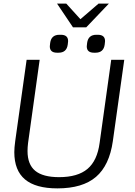

<svg xmlns="http://www.w3.org/2000/svg" viewBox="-20 -1030 748 1060"><path d="M59 -190Q59 -214 64 -251L127 -700H199L135 -241Q132 -217 132 -196Q132 -122 174.5 -87Q217 -52 306 -52Q409 -52 463 -97.5Q517 -143 530 -241L594 -700H666L603 -251Q584 -117 510 -53.5Q436 10 297 10Q177 10 118 -39.5Q59 -89 59 -190ZM255 -774 256 -784 257 -793Q263 -838 308 -838H316Q356 -838 356 -803L355 -793L354 -784Q348 -739 303 -739H295Q255 -739 255 -774ZM459 -774 460 -784 461 -793Q467 -838 512 -838H520Q560 -838 560 -803L559 -793L558 -784Q552 -739 507 -739H499Q459 -739 459 -774ZM295 -1010H346L424 -924L524 -1010H581L456 -879H383Z"/></svg>

Font: Krub
Style: Italic
Weight: 400
Italic angle: -8°
Designer: Ekaluck Peanpanawate
Foundry: Cadson Demak Co.,Ltd.
Version: Version 1.000; ttfautohint (v1.6)